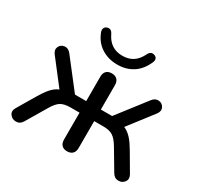

<svg xmlns="http://www.w3.org/2000/svg" viewBox="-151 -881 1099 1067"><g transform="rotate(30 398.5 -347.5)"><path d="M351.7 -41.1V-213.6H292.8Q253.8 -213.6 231.5 -199.9Q209.2 -186.2 186.1 -146.2L110.5 -18.8Q96 6 70.6 6.1Q45.2 6.3 31 -13.1Q16.9 -32.4 31.4 -57.2L99.6 -172.3Q121.6 -209.4 140.2 -231Q158.7 -252.5 179.5 -263.8Q200.2 -275 228.3 -278L206.8 -248.5L71.3 -423.6Q53.5 -446.5 63 -467.3Q72.4 -488.1 95.9 -491.1Q119.5 -494 137.2 -471.1L279.7 -287.8H351.7V-444.3Q351.7 -467.5 363.8 -480.1Q375.9 -492.6 398.4 -492.6Q421 -492.6 433.4 -480.1Q445.7 -467.5 445.7 -444.3V-287.8H517.8L659.6 -471.1Q677.4 -494 700.9 -491.4Q724.5 -488.8 734.2 -467.9Q744 -447.1 726.2 -424.2L590.6 -248.5L568.5 -278Q596.6 -275 617.4 -263.8Q638.1 -252.5 657.1 -231.1Q676.1 -209.8 697.9 -172.3L765.5 -57.2Q779.4 -32.4 765.5 -13.1Q751.7 6.3 726.6 6.1Q701.5 6 687 -18.8L611.4 -146.2Q588.3 -185.2 566 -199.4Q543.7 -213.6 504.7 -213.6H445.7V-41.1Q445.7 -17.9 433.4 -5.3Q421 7.3 398.4 7.3Q375.9 7.3 363.8 -5.3Q351.7 -17.9 351.7 -41.1ZM232.4 -658.9Q226.5 -673.9 230.9 -684.7Q235.3 -695.4 247.7 -699.7Q260.1 -703.9 269.7 -698.8Q279.3 -693.8 286.5 -678.8Q303.8 -642.7 331.8 -624.4Q359.8 -606.2 399.1 -606.2Q438.3 -606.2 466.1 -624.2Q493.9 -642.3 511.7 -678.8Q518.8 -693.8 528.4 -698.8Q538.1 -703.9 550.4 -699.7Q563.5 -695.4 567.5 -684.7Q571.6 -673.9 564.5 -658.9Q540.3 -604.1 498 -576.8Q455.6 -549.5 399.1 -549.5Q341.3 -549.5 297.1 -577.6Q252.9 -605.8 232.4 -658.9Z"/></g></svg>

Font: SN Pro Thin
Style: Regular
Weight: 200
Designer: Tobias Whetton
Foundry: Supernotes
Version: Version 1.003;Glyphs 3.3 (3324)